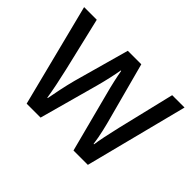

<svg xmlns="http://www.w3.org/2000/svg" viewBox="-112 -741 945 945"><g transform="rotate(45 360.0 -269.0)"><path d="M391 -311Q381 -348 373 -384Q365 -420 361 -444H358Q354 -419 346 -383Q338 -347 328 -310L243 -1H146L10 -537H98L164 -258Q174 -215 183 -171Q192 -127 197 -94H200Q205 -122 214 -165Q223 -208 233 -246L314 -537H408L486 -246Q495 -214 504.5 -173Q514 -132 519 -94H522Q525 -117 533 -156Q541 -195 551 -237L623 -537H709L572 -1H472Z"/></g></svg>

Font: Noto Sans Gujarati SemiCondensed
Style: Regular
Weight: 400
Width: 4
Designer: Jelle Bosma - Monotype Design Team, Universal Thirst
Foundry: Monotype Imaging Inc.
Version: Version 2.106; ttfautohint (v1.8.4.7-5d5b)